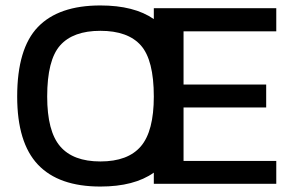

<svg xmlns="http://www.w3.org/2000/svg" viewBox="-20 -674 1077 704"><path d="M348 10Q195 10 119 -70.5Q43 -151 43 -320Q43 -496 119 -575Q195 -654 348 -654Q472 -654 544 -604V-644H993V-559H653V-364H956V-280H653V-84H993V0H544V-41Q472 10 348 10ZM348 -82Q449 -82 496.5 -137.5Q544 -193 544 -320Q544 -454 496.5 -507.5Q449 -561 348 -561Q248 -561 200.5 -507.5Q153 -454 153 -320Q153 -193 200.5 -137.5Q248 -82 348 -82Z"/></svg>

Font: Kanit
Style: Regular
Weight: 400
Designer: Katatrad Team
Foundry: CadsonDemak
Version: Version 2.000; ttfautohint (v1.8.3)